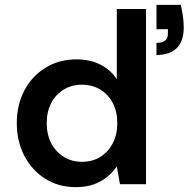

<svg xmlns="http://www.w3.org/2000/svg" viewBox="-20 -757 785 789"><path d="M291 12Q221 12 166.5 -22Q112 -56 80.5 -116Q49 -176 49 -251Q49 -327 80.5 -386Q112 -445 167.5 -479Q223 -513 294 -513Q350 -513 392.5 -491.5Q435 -470 460 -431V-720H580V0H473L460 -73Q445 -51 422 -31.5Q399 -12 367 0Q335 12 291 12ZM317 -92Q360 -92 392.5 -112.5Q425 -133 443.5 -168.5Q462 -204 462 -251Q462 -298 443.5 -333.5Q425 -369 392 -389Q359 -409 316 -409Q275 -409 242 -389Q209 -369 190.5 -333.5Q172 -298 172 -251Q172 -204 190.5 -168.5Q209 -133 242 -112.5Q275 -92 317 -92ZM623 -531V-581Q648 -581 659 -590.5Q670 -600 670 -619V-637H623V-737H723Q729 -709 732 -687.5Q735 -666 735 -643Q735 -588 706.5 -559.5Q678 -531 623 -531Z"/></svg>

Font: DM Sans 17pt SemiBold
Style: Regular
Weight: 600
Version: Version 4.004;gftools[0.9.30]